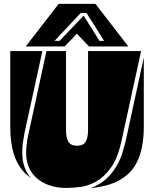

<svg xmlns="http://www.w3.org/2000/svg" viewBox="-20 -964 796 992"><path d="M321 -700V-294Q321 -252 333.5 -231.5Q346 -211 378 -211Q410 -211 422.5 -231.5Q435 -252 435 -294V-700H709L608 -237Q589 -148 554 -99Q519 -50 477.5 -26.5Q436 -3 394.5 2Q353 7 322 7Q278 7 240 -5Q202 -17 174 -40Q146 -63 130.5 -97Q115 -131 115 -175Q115 -193 117 -209.5Q119 -226 122 -248L220 -700ZM115 -64Q73 -103 53 -163.5Q33 -224 33 -309V-700H199L106 -274Q101 -246 98 -225Q95 -204 95 -175Q95 -133 107 -100Q119 -67 141 -43ZM723 -309Q723 -156 657 -80.5Q591 -5 448 8Q497 -10 529 -40Q561 -70 581.5 -105Q602 -140 613 -176.5Q624 -213 631 -243L723 -667ZM440 -724 377 -790 314 -724H113L283 -944H473L643 -724ZM427 -897H397L262 -753H288L412 -883L494 -753H518Z"/></svg>

Font: J.M. Nexus Grotesque
Style: Regular
Weight: 900
Designer: deFharo
Foundry: deFharo
Version: Version 3.003